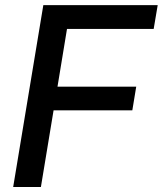

<svg xmlns="http://www.w3.org/2000/svg" viewBox="-20 -748 651 768"><path d="M32.7 0 153.3 -727.5H610.8L594.7 -632.3H248L210 -401.4H524.9L509.3 -306.6H194.3L143.6 0Z"/></svg>

Font: Inter 18pt Medium
Style: Italic
Weight: 500
Italic angle: -9.3988°
Designer: Rasmus Andersson
Foundry: rsms
Version: Version 4.001;git-66647c0bb